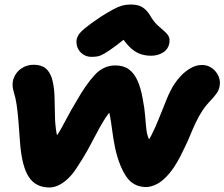

<svg xmlns="http://www.w3.org/2000/svg" viewBox="-20 -816 995 851"><path d="M199 15Q138 15 107.5 -32Q77 -79 69 -182Q65 -240 61.5 -281.5Q58 -323 53.5 -353Q49 -383 42 -405Q30 -442 41 -470Q52 -498 76 -513.5Q100 -529 129 -529Q161 -529 180 -515Q199 -501 210 -469Q220 -434 221.5 -392Q223 -350 223.5 -307Q224 -264 230.5 -226.5Q237 -189 257 -163L192 -162Q213 -187 227 -207.5Q241 -228 253 -249.5Q265 -271 280 -299.5Q295 -328 319 -368Q361 -442 400 -484Q439 -526 491 -526Q528 -526 551.5 -508.5Q575 -491 589.5 -458.5Q604 -426 612 -381Q621 -335 623.5 -300.5Q626 -266 629 -241Q632 -216 640.5 -199Q649 -182 669 -172L611 -160Q633 -181 651 -216.5Q669 -252 685.5 -293.5Q702 -335 718 -374.5Q734 -414 752 -442Q764 -461 782.5 -480.5Q801 -500 825 -514Q849 -528 876 -528Q900 -528 919.5 -514Q939 -500 948.5 -478.5Q958 -457 953 -432Q950 -416 939.5 -401.5Q929 -387 916 -373Q894 -351 877.5 -326Q861 -301 848 -273.5Q835 -246 823 -216.5Q811 -187 796 -157Q764 -88 734 -51.5Q704 -15 677 -1Q650 13 628 13Q590 13 563 -8Q536 -29 514 -82Q498 -122 490 -161.5Q482 -201 477.5 -236.5Q473 -272 468 -299.5Q463 -327 453 -342L480 -335Q458 -311 440.5 -282.5Q423 -254 406 -221Q389 -188 368.5 -151Q348 -114 320 -72Q302 -44 281.5 -24.5Q261 -5 240 5Q219 15 199 15ZM386 -564Q366 -564 350.5 -573.5Q335 -583 326.5 -599Q318 -615 319 -635Q320 -647 326.5 -659Q333 -671 355.5 -690Q378 -709 427 -742Q459 -762 481 -774Q503 -786 521 -791Q539 -796 559 -796Q593 -796 612 -783.5Q631 -771 645 -748Q661 -720 678 -704.5Q695 -689 708 -678Q721 -667 727.5 -655Q734 -643 730 -622Q725 -597 702 -583Q679 -569 650 -569Q620 -569 596 -579Q572 -589 549.5 -613Q527 -637 501 -679L573 -677Q523 -635 492 -612Q461 -589 442.5 -578.5Q424 -568 411.5 -566Q399 -564 386 -564Z"/></svg>

Font: Shantell Sans ExtraBold
Style: Italic
Weight: 800
Italic angle: -11°
Designer: Stephen Nixon, Anya Danilova, Shantell Martin
Foundry: Arrow Type
Version: Version 1.011;[c5ecc13dd]